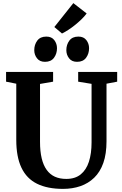

<svg xmlns="http://www.w3.org/2000/svg" viewBox="-20 -1205 783 1233"><path d="M385 8Q284.5 8 217.8 -25Q151 -58 117.8 -127.8Q84.5 -197.5 84.5 -306.5V-667.5L19 -680.5V-743H321V-680.5L237 -666V-294Q237 -233 247.8 -188.2Q258.5 -143.5 279.8 -114Q301 -84.5 332.5 -70.2Q364 -56 405.5 -56Q462.5 -56 498.2 -85Q534 -114 551 -166.5Q568 -219 568 -290V-666.5L482 -680.5V-743H732.5V-680.5L664 -667.5V-298Q664 -216.5 643.5 -158.5Q623 -100.5 585 -63.8Q547 -27 496 -9.5Q445 8 385 8ZM268.5 -808Q235 -808 217.5 -830.8Q200 -853.5 200 -882.5Q200 -918 219.2 -944Q238.5 -970 277 -970H278Q311.5 -970 328.8 -947.2Q346 -924.5 346 -895.5Q346 -860 326.8 -834Q307.5 -808 269.5 -808ZM474.5 -808Q441 -808 423.5 -830.8Q406 -853.5 406 -882.5Q406 -918 425.2 -944Q444.5 -970 483 -970H484Q517.5 -970 534.8 -947.2Q552 -924.5 552 -895.5Q552 -860 532.8 -834Q513.5 -808 475.5 -808ZM378 -990 329 -1031.5 451 -1185 536.5 -1118.5Q522 -1099 502.2 -1080Q482.5 -1061 461 -1043.8Q439.5 -1026.5 418.2 -1012.8Q397 -999 378.5 -990Z"/></svg>

Font: Merriweather Light 18pt
Style: Bold
Weight: 700
Version: Version 2.100